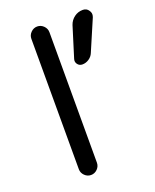

<svg xmlns="http://www.w3.org/2000/svg" viewBox="-141 -855 739 916"><g transform="rotate(-20 228.5 -397.0)"><path d="M392.6 -774.4Q412.1 -774.4 421.9 -758.8Q428.7 -749 428.7 -739.3Q428.7 -732.4 425.8 -724.6L358.4 -567.4Q351.6 -550.8 335.9 -540.5Q320.3 -530.3 302.7 -530.3Q287.1 -530.3 278.3 -542.5Q269.5 -554.7 274.4 -569.3L322.3 -723.6Q330.1 -746.1 349.1 -760.3Q368.2 -774.4 392.6 -774.4ZM115.2 -66.4V-728.5Q115.2 -747.1 128.9 -760.7Q142.6 -774.4 161.1 -774.4Q179.7 -774.4 193.4 -760.7Q207 -747.1 207 -728.5V-66.4Q207 -47.9 193.4 -34.2Q179.7 -20.5 161.1 -20.5Q142.6 -20.5 128.9 -34.2Q115.2 -47.9 115.2 -66.4Z"/></g></svg>

Font: Gen Jyuu Gothic P Regular
Style: Regular
Weight: 400
Designer: [Source Han Sans]
Ryoko NISHIZUKA  (kana & ideographs); Paul D. Hunt (Latin, Greek & Cyrillic); Wenlong ZHANG  (bopomofo
Version: Version 1.002.20150607